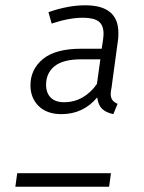

<svg xmlns="http://www.w3.org/2000/svg" viewBox="-20 -705 542 725"><path d="M95 -383Q95 -443 142 -482Q189 -521 287 -521H364L369 -554Q371 -570 371 -577Q371 -610 352.5 -624Q334 -638 293 -638Q241 -638 175 -616L163 -659Q236 -685 302 -685Q427 -685 427 -581Q427 -565 426 -557L401 -373Q400 -368 399 -362Q398 -356 398 -350Q398 -337 404 -328Q410 -319 424 -313L408 -274Q380 -280 365.5 -294Q351 -308 347 -337Q294 -274 212 -274Q157 -274 126 -304.5Q95 -335 95 -383ZM346 -388 359 -481H287Q218 -481 186 -455Q154 -429 154 -385Q154 -354 171.5 -336.5Q189 -319 222 -319Q260 -319 291.5 -337Q323 -355 346 -388ZM45 -51H399L392 0H38Z"/></svg>

Font: Fira Sans Light
Style: Italic
Weight: 300
Italic angle: -8°
Designer: bBox Type GmbH & Carrois Corporate GbR & Edenspiekermann AG
Foundry: bBox Type GmbH & Carrois Corporate GbR & Edenspiekermann AG
Version: Version 4.301